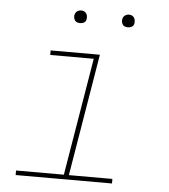

<svg xmlns="http://www.w3.org/2000/svg" viewBox="-51 -753 703 800"><g transform="rotate(5 300.0 -353.5)"><path d="M44 0V-19H244L326 -511H144V-530H350L265 -19H447V0ZM456 -654Q450 -654 444 -656Q438 -658 434.5 -663Q431 -668 430 -674Q429 -680 430 -686Q431 -691 433.5 -695Q436 -699 439.5 -701.5Q443 -704 447.5 -705.5Q452 -707 456 -707Q463 -707 468.5 -704.5Q474 -702 477.5 -697Q481 -692 482 -686Q483 -680 482 -674Q482 -669 479.5 -665Q477 -661 473 -658.5Q469 -656 465 -655Q461 -654 456 -654ZM256 -654Q250 -654 244 -656Q238 -658 234.5 -663Q231 -668 230 -674Q229 -680 230 -686Q231 -691 233.5 -695Q236 -699 239.5 -701.5Q243 -704 247.5 -705.5Q252 -707 256 -707Q263 -707 268.5 -704.5Q274 -702 277.5 -697Q281 -692 282 -686Q283 -680 282 -674Q282 -669 279.5 -665Q277 -661 273 -658.5Q269 -656 265 -655Q261 -654 256 -654Z"/></g></svg>

Font: Iosevka Curly Slab ThExObl
Style: Regular
Weight: 100
Width: 7
Italic angle: -9°
Monospace: yes
Designer: Belleve Invis
Foundry: Belleve Invis
Version: Version 11.1.0; ttfautohint (v1.8.3)